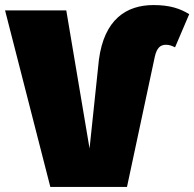

<svg xmlns="http://www.w3.org/2000/svg" viewBox="-52 -739 768 759"><path d="M147 0H450L560 -515C568 -550 582 -562 604 -562C618 -562 627 -558 640 -552L696 -683C660 -705 620 -719 555 -719C447 -719 360 -662 339 -503L302 -152L210 -698H-32Z"/></svg>

Font: Fira Sans Ultra
Style: Regular
Weight: 950
Designer: Carrois Corporate & Edenspiekermann AG
Foundry: Carrois Corporate GbR & Edenspiekermann AG
Version: Version 4.203;PS 004.203;hotconv 1.0.88;makeotf.lib2.5.64775